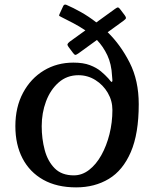

<svg xmlns="http://www.w3.org/2000/svg" viewBox="-20 -801 667 831"><path d="M281.5 -620.5 349.5 -669.5Q323.5 -687 296.8 -701Q270 -715 246 -727Q240 -730 237.2 -731.8Q234.5 -733.5 237.5 -740L253.5 -774.5Q257.5 -784 267.5 -780Q296.5 -767.5 330 -748.8Q363.5 -730 397 -704L478.5 -763Q487.5 -769.5 491.2 -768.8Q495 -768 500.5 -760.5L519.5 -735.5Q525 -728 525.2 -723.5Q525.5 -719 515 -711.5L446 -661.5Q502 -607 541.2 -529.8Q580.5 -452.5 580.5 -350Q580.5 -222.5 546.2 -143Q512 -63.5 451 -26.8Q390 10 309.5 10Q226 10 167.2 -23Q108.5 -56 77.5 -115.5Q46.5 -175 46.5 -255Q46.5 -337.5 79.8 -399.5Q113 -461.5 169.8 -495.8Q226.5 -530 297.5 -530Q340.5 -530 369.2 -519Q398 -508 416.8 -492.2Q435.5 -476.5 449 -461.5Q455.5 -454.5 458.5 -450Q461.5 -445.5 464.5 -447Q467 -448.5 466.5 -454Q466 -459.5 465 -472Q462.5 -524 444.5 -562Q426.5 -600 399.5 -628L319.5 -570Q309.5 -563 305.8 -563.5Q302 -564 296 -572L276.5 -598Q271 -605.5 272.2 -609.8Q273.5 -614 281.5 -620.5ZM160.5 -255Q160.5 -200.5 173.5 -151.8Q186.5 -103 216.8 -72.5Q247 -42 299.5 -42Q335 -42 365.5 -65.5Q396 -89 418.5 -129.2Q441 -169.5 453.8 -220.2Q466.5 -271 466.5 -325Q466.5 -365 446.5 -399.2Q426.5 -433.5 393 -454.5Q359.5 -475.5 319.5 -475.5Q269.5 -475.5 233.8 -444Q198 -412.5 179.2 -362.2Q160.5 -312 160.5 -255Z"/></svg>

Font: Besley* Narrow Medium
Style: Regular
Weight: 500
Width: 4
Designer: Owen Earl
Foundry: indestructible type*
Version: Version 3.000; ttfautohint (v1.8.3)